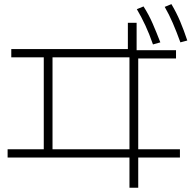

<svg xmlns="http://www.w3.org/2000/svg" viewBox="-20 -871 923 926"><path d="M604.4 34.4V-111.1H16.7V-151.1H191.1V-594.4H34.4V-634.4H596.7V-761.1H638.9V-628.9H828.9V-588.9H646.7V-151.1H847.8V-111.1H646.7V34.4ZM233.3 -151.1H604.4V-594.4H233.3ZM717.8 -656.7Q700 -707.8 681.1 -748.3Q662.2 -788.9 640 -826.7L672.2 -840Q697.8 -800 716.1 -757.8Q734.4 -715.6 753.3 -666.7ZM850 -666.7Q831.1 -718.9 813.3 -760Q795.6 -801.1 774.4 -837.8L806.7 -851.1Q831.1 -810 848.9 -767.8Q866.7 -725.6 883.3 -675.6Z"/></svg>

Font: Paperlogy 2 ExtraLight
Style: Regular
Weight: 250
Designer: redesigned by Lee Juim, glyphs from Gmarket Sans & Montserrat
Foundry: PT&
Version: Version 1.001